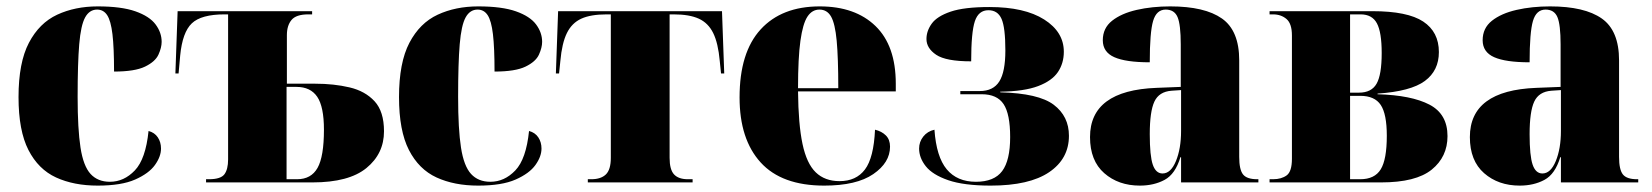

<svg xmlns="http://www.w3.org/2000/svg" viewBox="-20 -571 5171 601"><path d="M286 10Q211 10 155.5 -15.5Q100 -41 69 -101.5Q38 -162 38 -267Q38 -375 70.5 -437Q103 -499 159 -525Q215 -551 286 -551Q360 -551 404 -535.5Q448 -520 467 -494.5Q486 -469 486 -440Q486 -422 476 -400Q466 -378 434 -362.5Q402 -347 337 -347Q337 -422 332 -464Q327 -506 315.5 -523.5Q304 -541 284 -541Q260 -541 246.5 -516.5Q233 -492 228 -432.5Q223 -373 223 -268Q223 -167 232 -109Q241 -51 263.5 -26.5Q286 -2 324 -2Q368 -2 402 -37.5Q436 -73 445 -161Q464 -156 474 -141Q484 -126 484 -106Q484 -81 465 -54.5Q446 -28 403 -9Q360 10 286 10Z M625 0V-10H634Q671 -10 682.5 -25.5Q694 -41 694 -72V-526H683Q610 -526 580.5 -498Q551 -470 544 -397L539 -341H529L536 -536H957V-526H945Q907 -526 892.5 -508.5Q878 -491 878 -461V-309H967Q1025 -309 1074 -297.5Q1123 -286 1152.5 -254Q1182 -222 1182 -160Q1182 -90 1127 -45Q1072 0 958 0ZM910 -10Q954 -10 974 -45.5Q994 -81 994 -165Q994 -237 973 -268Q952 -299 908 -299H877V-10Z M1477 10Q1402 10 1346.5 -15.5Q1291 -41 1260 -101.5Q1229 -162 1229 -267Q1229 -375 1261.5 -437Q1294 -499 1350 -525Q1406 -551 1477 -551Q1551 -551 1595 -535.5Q1639 -520 1658 -494.5Q1677 -469 1677 -440Q1677 -422 1667 -400Q1657 -378 1625 -362.5Q1593 -347 1528 -347Q1528 -422 1523 -464Q1518 -506 1506.5 -523.5Q1495 -541 1475 -541Q1451 -541 1437.5 -516.5Q1424 -492 1419 -432.5Q1414 -373 1414 -268Q1414 -167 1423 -109Q1432 -51 1454.5 -26.5Q1477 -2 1515 -2Q1559 -2 1593 -37.5Q1627 -73 1636 -161Q1655 -156 1665 -141Q1675 -126 1675 -106Q1675 -81 1656 -54.5Q1637 -28 1594 -9Q1551 10 1477 10Z M1820 0V-10H1831Q1861 -10 1876.5 -25Q1892 -40 1892 -77V-526H1879Q1829 -526 1799.5 -512.5Q1770 -499 1754.5 -467.5Q1739 -436 1734 -380L1730 -341H1720L1727 -536H2240L2247 -341H2237L2233 -380Q2228 -436 2212.5 -467.5Q2197 -499 2167.5 -512.5Q2138 -526 2089 -526H2076V-77Q2076 -40 2090 -25Q2104 -10 2133 -10H2148V0Z M2560 10Q2427 10 2361 -62.5Q2295 -135 2295 -266Q2295 -407 2361 -479Q2427 -551 2546 -551Q2657 -551 2720.5 -489.5Q2784 -428 2784 -309V-285H2478Q2479 -182 2492 -120.5Q2505 -59 2533.5 -31.5Q2562 -4 2608 -4Q2660 -4 2687.5 -40.5Q2715 -77 2719 -165Q2740 -160 2753 -147Q2766 -134 2766 -112Q2766 -62 2713.5 -26Q2661 10 2560 10ZM2604 -295Q2604 -390 2599 -443.5Q2594 -497 2581.5 -519Q2569 -541 2545 -541Q2522 -541 2507.5 -519Q2493 -497 2485.5 -443.5Q2478 -390 2478 -295Z M3081 10Q2997 10 2948 -7Q2899 -24 2878 -50.5Q2857 -77 2857 -106Q2857 -127 2870 -143.5Q2883 -160 2905 -165Q2911 -80 2943.5 -41Q2976 -2 3035 -2Q3092 -2 3117 -35.5Q3142 -69 3142 -142Q3142 -214 3121.5 -245Q3101 -276 3053 -276H2986V-286H3047Q3089 -286 3108 -316Q3127 -346 3127 -413Q3127 -485 3115 -512Q3103 -539 3074 -539Q3043 -539 3031.5 -504.5Q3020 -470 3020 -379Q2941 -379 2910.5 -399.5Q2880 -420 2880 -449Q2880 -474 2896.5 -497Q2913 -520 2955.5 -534.5Q2998 -549 3077 -549Q3187 -549 3248.5 -510Q3310 -471 3310 -409Q3310 -373 3291.5 -345.5Q3273 -318 3229.5 -301.5Q3186 -285 3111 -284V-282Q3231 -279 3278.5 -243Q3326 -207 3326 -146Q3326 -74 3264 -32Q3202 10 3081 10Z M3548 10Q3481 10 3436.5 -29Q3392 -68 3392 -142Q3392 -288 3600 -296L3676 -299V-432Q3676 -494 3666 -517.5Q3656 -541 3629 -541Q3600 -541 3589.5 -505.5Q3579 -470 3579 -376Q3504 -376 3468 -392Q3432 -408 3432 -445Q3432 -483 3461 -506Q3490 -529 3538 -540Q3586 -551 3643 -551Q3751 -551 3805 -513Q3859 -475 3859 -382V-80Q3859 -40 3871 -25Q3883 -10 3915 -10H3919V0H3677V-79H3675Q3659 -26 3625.5 -8Q3592 10 3548 10ZM3619 -28Q3645 -28 3661 -67Q3677 -106 3677 -161V-289L3647 -287Q3608 -284 3593.5 -253Q3579 -222 3579 -151Q3579 -83 3588.5 -55.5Q3598 -28 3619 -28Z M3954 0V-10H3965Q3991 -10 4007.5 -22Q4024 -34 4024 -74V-460Q4024 -497 4007 -511.5Q3990 -526 3965 -526H3954V-536H4276Q4386 -536 4435 -503.5Q4484 -471 4484 -408Q4484 -350 4440 -317.5Q4396 -285 4292 -278V-276Q4398 -273 4454.5 -243.5Q4511 -214 4511 -145Q4511 -80 4461.5 -40Q4412 0 4303 0ZM4234 -281Q4273 -281 4289 -309Q4305 -337 4305 -405Q4305 -470 4290 -498Q4275 -526 4239 -526H4206V-281ZM4238 -10Q4283 -10 4302 -41Q4321 -72 4321 -146Q4321 -214 4302 -242.5Q4283 -271 4238 -271H4206V-10Z M4737 10Q4670 10 4625.5 -29Q4581 -68 4581 -142Q4581 -288 4789 -296L4865 -299V-432Q4865 -494 4855 -517.5Q4845 -541 4818 -541Q4789 -541 4778.5 -505.5Q4768 -470 4768 -376Q4693 -376 4657 -392Q4621 -408 4621 -445Q4621 -483 4650 -506Q4679 -529 4727 -540Q4775 -551 4832 -551Q4940 -551 4994 -513Q5048 -475 5048 -382V-80Q5048 -40 5060 -25Q5072 -10 5104 -10H5108V0H4866V-79H4864Q4848 -26 4814.5 -8Q4781 10 4737 10ZM4808 -28Q4834 -28 4850 -67Q4866 -106 4866 -161V-289L4836 -287Q4797 -284 4782.5 -253Q4768 -222 4768 -151Q4768 -83 4777.5 -55.5Q4787 -28 4808 -28Z"/></svg>

Font: Noto Serif Display SemiCondensed Black
Style: Regular
Weight: 900
Width: 4
Designer: Monotype Design Team
Foundry: Monotype Imaging Inc.
Version: Version 2.009